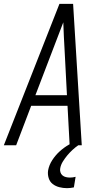

<svg xmlns="http://www.w3.org/2000/svg" viewBox="-29 -755 549 998"><path d="M-9 0 280 -735H351L396 0H333L322 -205H133L55 0ZM319 -260 307 -490Q305 -527 303 -564.5Q301 -602 300 -639Q286 -602 271.5 -564.5Q257 -527 243 -490L155 -260ZM319 223Q299 223 279.5 218Q260 213 245 201.5Q230 190 224 170.5Q218 151 221 131Q226 103 242.5 77.5Q259 52 281 32Q303 12 329 -3Q355 -18 382 -28L378 0Q362 11 347.5 24.5Q333 38 320.5 53Q308 68 297.5 85Q287 102 284 120Q282 130 285 140Q288 150 295.5 156.5Q303 163 313.5 165.5Q324 168 334 168Q342 168 349.5 167Q357 166 364 164L355 219Q346 221 337 222Q328 223 319 223Z"/></svg>

Font: Iosevka SS04 Light Oblique
Style: Regular
Weight: 300
Italic angle: -9°
Monospace: yes
Designer: Belleve Invis
Foundry: Belleve Invis
Version: Version 19.0.0; ttfautohint (v1.8.4)